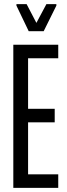

<svg xmlns="http://www.w3.org/2000/svg" viewBox="-20 -903 321 923"><path d="M44 0V-688H260V-623H115V-380H243V-315H115V-65H260V0ZM118 -753 59 -876V-883H108L155 -793L203 -883H251V-876L190 -753Z"/></svg>

Font: Saira UltraCondensed Medium
Style: Regular
Weight: 500
Width: 1
Designer: Hector Gatti with collaboration of the Omnibus-Type team
Foundry: Omnibus-Type
Version: Version 1.101